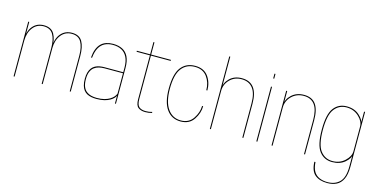

<svg xmlns="http://www.w3.org/2000/svg" viewBox="-91 -1281 3963 2007"><g transform="rotate(15 1890.0 -278.0)"><path d="M60.5 0H71.5V-481V-592H60.5ZM364.5 0H375.5V-384.5Q375.5 -484 343.2 -541Q311 -598 230.5 -598Q156 -598 110.8 -545Q65.5 -492 65.5 -402L71.5 -388Q71.5 -475 115 -531Q158.5 -587 230 -587Q302.5 -587 333.5 -533.5Q364.5 -480 364.5 -386.5ZM668 0H679V-384.5Q679 -484 646.8 -541Q614.5 -598 534.5 -598Q460 -598 414.5 -545Q369 -492 369 -402L375.5 -388Q375.5 -475 419 -531Q462.5 -587 533.5 -587Q606.5 -587 637.2 -533.5Q668 -480 668 -386.5Z M957.5 4Q1007 4 1042.8 -5.2Q1078.5 -14.5 1102.5 -28.8Q1126.5 -43 1140 -58Q1153.5 -73 1157.5 -85V0H1168V-387Q1168 -462 1145.2 -508.2Q1122.5 -554.5 1080.2 -576Q1038 -597.5 979 -597.5Q938.5 -597.5 905.8 -586.5Q873 -575.5 849 -552Q825 -528.5 810.2 -491Q795.5 -453.5 791 -400H802.5Q809 -466 831.5 -507Q854 -548 891.2 -567.2Q928.5 -586.5 979 -586.5Q1034 -586.5 1073.8 -565.5Q1113.5 -544.5 1135.2 -500.2Q1157 -456 1157 -386V-338H954.5Q927.5 -338 902.2 -333.5Q877 -329 856 -318Q835 -307 819.5 -287.8Q804 -268.5 795.2 -239.2Q786.5 -210 786.5 -168.5Q786.5 -126 795.2 -96Q804 -66 819.5 -46.5Q835 -27 856.5 -16Q878 -5 903.5 -0.5Q929 4 957.5 4ZM958 -7Q926 -7 897.2 -14Q868.5 -21 846 -38.5Q823.5 -56 810.8 -87.5Q798 -119 798 -168.5Q798 -217 811.2 -248.2Q824.5 -279.5 847 -296.5Q869.5 -313.5 897.8 -320.2Q926 -327 956 -327H1157V-107Q1151 -90 1136.2 -72.2Q1121.5 -54.5 1097 -39.8Q1072.5 -25 1038 -16Q1003.5 -7 958 -7Z M1486 5Q1523.5 5 1557.5 -5V-16Q1524 -6 1488 -6Q1441.5 -6 1416.2 -27.2Q1391 -48.5 1391 -112V-581H1605V-592H1391V-724.5H1380V-592H1236V-581H1380V-106Q1380 -39.5 1409.2 -17.2Q1438.5 5 1486 5Z M1867 4Q1961.5 4 2008.5 -66.2Q2055.5 -136.5 2055.5 -211H2044Q2044 -141.5 1999 -74.2Q1954 -7 1867 -7Q1777.5 -7 1724.8 -81.2Q1672 -155.5 1672 -296.5Q1672 -450.5 1724 -518.5Q1776 -586.5 1867 -586.5Q1954.5 -586.5 1999.2 -525.5Q2044 -464.5 2044 -381.5H2055.5Q2055.5 -469.5 2008.8 -533.5Q1962 -597.5 1867 -597.5Q1770 -597.5 1715.2 -527Q1660.5 -456.5 1660.5 -296.5Q1660.5 -149.5 1715.2 -72.8Q1770 4 1867 4Z M2184.5 0H2195.5V-785H2184.5ZM2536 0H2547V-369Q2547 -483.5 2503.5 -541.2Q2460 -599 2372.5 -599Q2292 -599 2241.5 -550.2Q2191 -501.5 2191 -436.5L2195.5 -413.5Q2195.5 -486 2245.5 -537Q2295.5 -588 2372 -588Q2451.5 -588 2493.8 -534Q2536 -480 2536 -371Z M2687.5 0H2698.5V-593H2687.5ZM2687.5 -733V-681.5H2698.5V-733Z M2852 0H2863V-458V-592H2852ZM3203.5 0H3214.5V-369Q3214.5 -483.5 3173.5 -541.2Q3132.5 -599 3045 -599Q2964.5 -599 2911.5 -550.2Q2858.5 -501.5 2858.5 -436.5L2863 -413.5Q2863 -486 2915.5 -537Q2968 -588 3044.5 -588Q3124 -588 3163.8 -534Q3203.5 -480 3203.5 -371Z M3515 229Q3571.5 229 3614.2 208Q3657 187 3681.5 137Q3706 87 3706 3V-592H3695V-465V2Q3695 119.5 3646.5 169.2Q3598 219 3515 219Q3464.5 219 3426 201.8Q3387.5 184.5 3366.2 148.5Q3345 112.5 3340.5 48.5H3328.5Q3332.5 148 3381.8 188.5Q3431 229 3515 229ZM3507.5 4Q3592 4 3645.5 -42.8Q3699 -89.5 3699 -135.5L3695 -163Q3695 -108 3640.8 -57.5Q3586.5 -7 3508 -7Q3427.5 -7 3377.8 -71.2Q3328 -135.5 3328 -297Q3328 -459 3377.8 -523.2Q3427.5 -587.5 3508 -587.5Q3586.5 -587.5 3640.8 -537.2Q3695 -487 3695 -432L3698 -459Q3698 -502 3645 -550.2Q3592 -598.5 3507.5 -598.5Q3419.5 -598.5 3368 -531Q3316.5 -463.5 3316.5 -297Q3316.5 -131 3368 -63.5Q3419.5 4 3507.5 4Z"/></g></svg>

Font: Anybody UltraCondensed Thin Thin
Style: Regular
Weight: 250
Version: Version 1.111